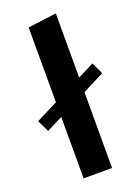

<svg xmlns="http://www.w3.org/2000/svg" viewBox="-175 -823 644 887"><g transform="rotate(-20 147.0 -380.0)"><path d="M77 0V-742L217 -760V0ZM-2 -262 -30 -320 297 -485 324 -427Z"/></g></svg>

Font: Freeman
Style: Regular
Weight: 400
Designer: Vernon Adams, Aoife Mooney, Rodrigo Fuenzalida
Foundry: Rodrigo Fuenzalida
Version: Version 1.000; ttfautohint (v1.8.4.7-5d5b)